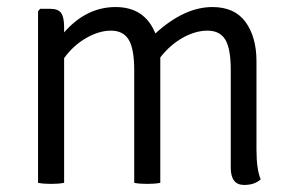

<svg xmlns="http://www.w3.org/2000/svg" viewBox="-20 -519 831 545"><path d="M361 -320Q361 -380 345.5 -406Q330 -432 295 -432Q261 -432 224.5 -411Q188 -390 162 -354V0Q147 3 125 3Q103 3 88 0V-487L94 -494H122Q146 -494 154 -481.5Q162 -469 162 -442V-427Q225 -499 308 -499Q391 -499 421 -424Q503 -499 583 -499Q646 -499 677 -456.5Q708 -414 708 -345V-95Q708 -38 720 -10Q703 6 673 6Q635 6 635 -43V-321Q635 -381 619.5 -406.5Q604 -432 569 -432Q535 -432 499 -412Q463 -392 435 -356V0Q420 3 398 3Q376 3 361 0Z"/></svg>

Font: Signika
Style: Light
Weight: 300
Designer: Anna Giedrys
Foundry: Anna Giedrys
Version: Version 1.001